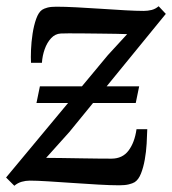

<svg xmlns="http://www.w3.org/2000/svg" viewBox="-20 -585 552 616"><path d="M26 11 -0.5 -15.5 326 -408 388 -475.5Q375.5 -476 352 -476.5Q328.5 -477 300.8 -477.2Q273 -477.5 246.5 -477.8Q220 -478 200.5 -478Q181 -478 175 -477.5Q157 -476.5 144 -462.5Q131 -448.5 123.5 -427.5Q116 -406.5 114.5 -383.5H79.5Q78.5 -400 79.5 -425Q80.5 -450 84.5 -476.5Q88.5 -503 96 -524.2Q103.5 -545.5 115 -553.5Q121 -557.5 131.8 -560.5Q142.5 -563.5 160.5 -563.5Q187.5 -563.5 225.8 -561.5Q264 -559.5 304.8 -556.8Q345.5 -554 381.8 -552Q418 -550 440.5 -550Q454 -550 466.2 -553Q478.5 -556 489 -565L512 -540.5L202.5 -161.5L128 -78.5Q148 -78.5 178.2 -78Q208.5 -77.5 240 -77Q271.5 -76.5 298 -76.2Q324.5 -76 337.5 -76Q373 -76 392.5 -102Q412 -128 418 -170.5H452.5Q452 -150 450.5 -124Q449 -98 444.5 -72.8Q440 -47.5 432.2 -28Q424.5 -8.5 412 -0.5Q405.5 3.5 393.2 6.5Q381 9.5 362.5 9.5Q335 9.5 295.2 7.2Q255.5 5 213.2 2Q171 -1 134.2 -3.2Q97.5 -5.5 75.5 -5.5Q62.5 -5.5 49.5 -1.8Q36.5 2 26 11ZM97 -254.5 108 -308H426.5L415.5 -254.5Z"/></svg>

Font: Merriweather 20pt
Style: Italic
Weight: 400
Italic angle: -7.8°
Version: Version 2.101